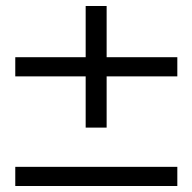

<svg xmlns="http://www.w3.org/2000/svg" viewBox="-20 -589 640 641"><path d="M336 -163V-334H572V-398H336V-569H266V-398H31V-334H266V-163ZM31 32H572V-32H31Z"/></svg>

Font: LilGrotesk
Style: Regular
Weight: 400
Designer: Bastien Sozeau
Foundry: NBR — Bastien Sozeau
Version: Version 2.001